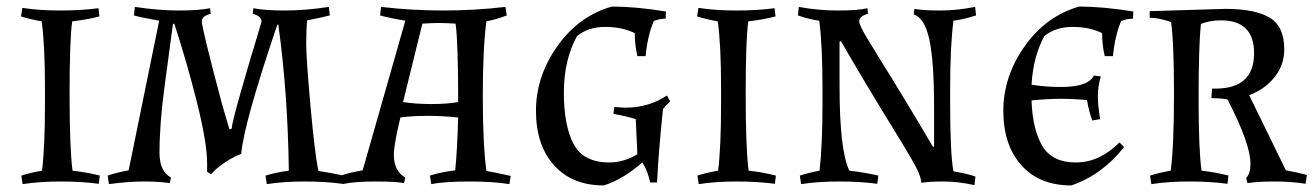

<svg xmlns="http://www.w3.org/2000/svg" viewBox="-20 -553 4006 585"><path d="M200 -488Q192 -434 192 -267Q192 -100 201 -33Q246 -28 284 -18L281 7Q229 0 164.5 0Q100 0 49 8L45 -18Q73 -27 108 -33Q117 -105 117 -237V-284Q117 -416 107 -488Q72 -494 44 -503L48 -529Q99 -521 163.5 -521Q228 -521 280 -528L283 -503Q245 -493 200 -488Z M611 -56Q611 -118 580 -241.5Q549 -365 511 -481L507 -480L482 -294Q466 -179 466 -87Q466 -31 501 -12L497 5Q467 0 418.5 0Q370 0 312 8L308 -18Q342 -29 372 -34L465 -490Q413 -499 388 -506L391 -532Q463 -521 524.5 -521Q586 -521 620 -528L622 -511Q595 -504 595 -488Q595 -466 657 -234L679 -159L686 -161Q686 -187 777 -487Q777 -504 750 -511L752 -528Q786 -521 848.5 -521Q911 -521 982 -532L985 -506Q958 -499 916 -491Q913 -467 913 -420.5Q913 -374 926 -230Q939 -86 950 -32Q987 -27 1026 -18L1023 7Q971 0 907.5 0Q844 0 793 8L789 -18Q822 -28 860 -33Q857 -269 828 -478H825Q722 -174 715 -84Q694 -77 666 -58.5Q638 -40 623 -22L611 -30Z M1141 -532Q1235 -521 1331 -521Q1427 -521 1520 -532L1524 -506Q1494 -494 1462 -488Q1451 -406 1451 -260Q1451 -114 1462 -32Q1482 -29 1536 -17L1532 8Q1484 0 1409 0Q1334 0 1294 8L1290 -18Q1324 -29 1367 -34Q1373 -92 1376 -195Q1329 -200 1282 -200Q1235 -200 1200 -195Q1180 -113 1180 -81Q1180 -32 1215 -12L1211 5Q1188 0 1124 0Q1060 0 1023 8L1019 -18Q1043 -27 1085 -34L1215 -490Q1171 -497 1138 -506ZM1208 -242Q1247 -236 1294.5 -236Q1342 -236 1376 -242Q1376 -427 1368 -481Q1334 -483 1317.5 -483Q1301 -483 1267 -481Z M1837 -58Q1880 -58 1922 -83L1917 -190Q1889 -199 1849 -206L1852 -227Q1876 -225 1887 -225Q1956 -225 2012 -262L2022 -244Q2010 -233 2000 -221Q1986 -85 1982 3H1961Q1953 -34 1937 -58Q1879 -7 1820 12Q1723 12 1668 -49.5Q1613 -111 1613 -215.5Q1613 -320 1678 -412Q1743 -504 1844 -533Q1917 -533 2009 -518L2008 -496Q1989 -496 1972 -489Q1953 -444 1947 -382H1922Q1914 -416 1914 -452Q1876 -471 1824 -471Q1772 -471 1738 -443Q1698 -370 1698 -270.5Q1698 -171 1727.5 -114.5Q1757 -58 1837 -58Z M2260 -488Q2252 -434 2252 -267Q2252 -100 2261 -33Q2306 -28 2344 -18L2341 7Q2289 0 2224.5 0Q2160 0 2109 8L2105 -18Q2133 -27 2168 -33Q2177 -105 2177 -237V-284Q2177 -416 2167 -488Q2132 -494 2104 -503L2108 -529Q2159 -521 2223.5 -521Q2288 -521 2340 -528L2343 -503Q2305 -493 2260 -488Z M2653 7Q2601 0 2536.5 0Q2472 0 2421 8L2417 -18Q2449 -28 2477 -33Q2486 -111 2486 -237V-284Q2486 -418 2476 -490Q2449 -493 2411 -506L2414 -532Q2471 -521 2533.5 -521Q2596 -521 2623 -528L2625 -511Q2598 -504 2598 -488Q2598 -476 2621.5 -437.5Q2645 -399 2667 -363Q2733 -258 2823 -105L2826 -107V-229Q2826 -363 2812 -430.5Q2798 -498 2764 -509L2766 -526Q2792 -521 2844 -521Q2896 -521 2951 -532L2954 -506Q2913 -493 2885 -490Q2875 -410 2875 -284V-237Q2875 -85 2885 -31Q2927 -24 2952 -15L2949 11Q2899 0 2855 0Q2811 0 2787 4Q2787 -18 2756.5 -70Q2726 -122 2701 -162Q2620 -293 2542 -428L2538 -426V-292Q2538 -93 2568 -33Q2613 -28 2656 -18Z M3391 -119 3405 -105Q3338 -20 3244 12Q3147 12 3092 -49.5Q3037 -111 3037 -215.5Q3037 -320 3102 -412Q3167 -504 3268 -533Q3341 -533 3433 -518L3432 -496Q3413 -496 3396 -489Q3377 -444 3371 -382H3346Q3338 -416 3338 -452Q3300 -471 3248 -471Q3196 -471 3162 -443Q3128 -381 3123 -295Q3165 -288 3213 -288Q3296 -288 3313 -323L3334 -320Q3325 -290 3325 -261Q3325 -232 3332 -190L3308 -186Q3297 -216 3292 -248Q3252 -252 3212.5 -252Q3173 -252 3123 -247Q3126 -158 3156 -108Q3186 -58 3258 -58Q3330 -58 3391 -119Z M3483 -519 3713 -526Q3803 -526 3848 -499.5Q3893 -473 3893 -403Q3893 -355 3863.5 -318Q3834 -281 3786 -263L3898 -34Q3932 -28 3962 -20L3958 7Q3916 0 3863.5 0Q3811 0 3781 5L3777 -11Q3790 -24 3790 -54Q3790 -115 3720 -250Q3699 -254 3671 -254L3673 -283H3683Q3801 -283 3801 -391Q3801 -491 3700 -491Q3666 -491 3639 -480Q3632 -414 3632 -254Q3632 -94 3641 -33Q3685 -28 3723 -18L3720 7Q3668 0 3603.5 0Q3539 0 3488 8L3484 -18Q3512 -27 3547 -33Q3557 -108 3557 -266.5Q3557 -425 3548 -486Q3509 -499 3483 -499Z"/></svg>

Font: Almendra SC
Style: Regular
Weight: 400
Designer: Ana Sanfelippo
Foundry: Ana Sanfelippo
Version: Version 1.002